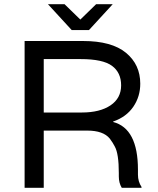

<svg xmlns="http://www.w3.org/2000/svg" viewBox="-20 -893 752 913"><path d="M636 -86V-62Q636 -30 653 -4V0H559Q545 -23 545 -54V-70Q545 -162 526 -196Q517 -214 502 -234Q471 -272 395 -272H188V0H97V-698H375Q511 -698 579 -642Q647 -586 647 -495Q647 -434 614 -385.5Q581 -337 518 -315V-313Q636 -282 636 -86ZM369 -358Q455 -358 505.5 -392Q556 -426 556 -487Q556 -548 512.5 -580Q469 -612 364 -612H188V-358ZM516 -873 403 -750H321L208 -873H287L362 -800L437 -873Z"/></svg>

Font: Varela
Style: Regular
Weight: 400
Designer: Joe Prince
Foundry: Joe Prince
Version: Version 1.000